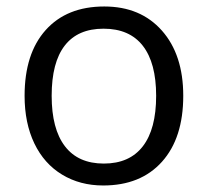

<svg xmlns="http://www.w3.org/2000/svg" viewBox="-20 -565 644 595"><path d="M547.9 -268.1Q547.9 -137.2 481.9 -63.7Q416 9.8 299.8 9.8Q228 9.8 172.4 -23.9Q116.7 -57.6 86.4 -120.6Q56.2 -183.6 56.2 -268.1Q56.2 -398.9 121.6 -471.9Q187 -544.9 303.2 -544.9Q415.5 -544.9 481.7 -470.2Q547.9 -395.5 547.9 -268.1ZM140.1 -268.1Q140.1 -165.5 181.2 -111.8Q222.2 -58.1 301.8 -58.1Q381.3 -58.1 422.6 -111.6Q463.9 -165 463.9 -268.1Q463.9 -370.1 422.6 -423.1Q381.3 -476.1 300.8 -476.1Q221.2 -476.1 180.7 -423.8Q140.1 -371.6 140.1 -268.1Z"/></svg>

Font: f06187749
Style: Regular
Weight: 400
Foundry: Ascender Corporation
Version: Version 1.10